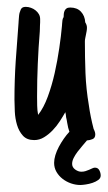

<svg xmlns="http://www.w3.org/2000/svg" viewBox="-20 -402 309 551"><path d="M269 101.6Q269 109.4 262 114.5Q254.9 119.6 245.4 122.8Q235.8 126 226.1 127.4Q216.3 128.9 210.4 128.9Q197.3 128.9 183.8 124.3Q170.4 119.6 159.7 111.3Q148.9 103 142.1 91.3Q135.3 79.6 135.3 65.4Q135.3 55.2 138.9 43.2Q142.6 31.2 148.9 19.3Q155.3 7.3 163.1 -3.9Q170.9 -15.1 179.2 -23.9Q175.3 -34.2 172.9 -49.3L171.4 -58.1Q169.4 -64.9 168.9 -72.8Q168.5 -76.7 168.2 -76.4Q168 -76.2 167.5 -80.1Q160.6 -67.9 151.6 -54Q142.6 -40 131.1 -28.1Q119.6 -16.1 106.4 -8.1Q93.3 0 78.1 0Q57.1 0 45.7 -12.7Q34.2 -25.4 28.8 -43.7Q23.4 -62 22.5 -81.8Q21.5 -101.6 21.5 -116.2Q21.5 -171.9 25.1 -226.6Q28.8 -281.2 33.2 -336.4Q33.2 -337.9 33.4 -340.3Q33.7 -342.8 33.7 -344.2Q34.2 -351.1 34.7 -356.9Q35.2 -362.8 37.1 -368.2V-367.7Q39.1 -375.5 42.7 -378.9Q46.4 -382.3 54.2 -382.3Q61.5 -382.3 68.8 -379.6Q76.2 -377 82 -372.3Q87.9 -367.7 91.6 -361.3Q95.2 -355 95.2 -347.2Q95.2 -343.3 95.2 -337.9Q95.2 -332.5 94.7 -328.6Q94.7 -325.2 94.5 -320.1Q94.2 -314.9 94.2 -311.5Q90.3 -264.6 88.4 -218.5Q86.4 -172.4 86.4 -125Q86.4 -111.8 86.7 -98.6Q86.9 -85.4 89.4 -72.3Q105.5 -92.8 117.2 -124.8Q128.9 -156.7 137 -192.6Q145 -228.5 150.1 -263.9Q155.3 -299.3 157.7 -326.7Q157.7 -328.1 158 -330.1Q158.2 -332 158.2 -333.5Q158.7 -338.9 159.2 -343.8Q159.7 -348.6 162.6 -353Q162.6 -357.4 163.1 -362.3Q163.6 -367.2 165.5 -371.3Q167.5 -375.5 171.1 -377.9Q174.8 -380.4 181.6 -380.4Q201.2 -380.4 212.4 -368.4Q223.6 -356.4 224.6 -337.9Q227.1 -334 228.3 -330.3Q229.5 -326.7 229.5 -322.3Q229.5 -317.4 228.5 -312Q227.5 -306.6 226.6 -302.2Q225.6 -296.9 224.6 -292.2Q223.6 -287.6 223.6 -283.2Q223.6 -237.8 225.3 -192.1Q227.1 -146.5 234.9 -100.6Q237.3 -83 240.7 -66.4Q244.1 -49.8 248.5 -32.7L249.5 -29.8V-30.8Q251 -27.3 252.2 -23.7Q253.4 -20 253.4 -16.1Q253.4 -5.9 245.4 -2.7Q237.3 0.5 229.5 1Q223.6 8.3 216.3 16.6Q209 24.9 202.4 33.7Q195.8 42.5 191.4 51.3Q187 60.1 187 68.4Q187 78.1 195.8 84.5Q204.6 90.8 213.4 90.8Q219.7 90.8 225.3 89.1Q231 87.4 235.8 85.2Q240.7 83 244.9 81.1Q249 79.1 252.4 79.1Q261.2 79.1 265.1 86.7Q269 94.2 269 101.6Z"/></svg>

Font: Just Another Hand
Style: Regular
Weight: 400
Designer: Astigmatic (AOETI)
Foundry: Astigmatic (AOETI)
Version: Version 1.000